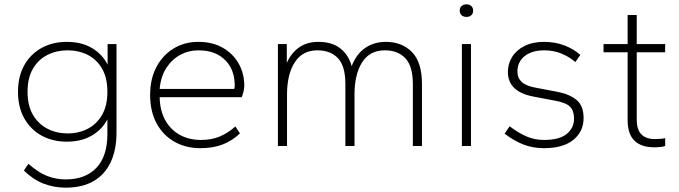

<svg xmlns="http://www.w3.org/2000/svg" viewBox="-20 -673 3131 885"><path d="M283 192Q229 192 181 173.5Q133 155 90 113L111 82Q156 122 197 138Q238 154 282 154Q374 154 424.5 100.5Q475 47 475 -55V-123Q451 -76 403 -48Q355 -20 288 -20Q223 -20 172.5 -47.5Q122 -75 92.5 -126.5Q63 -178 63 -250Q63 -322 92.5 -373.5Q122 -425 172.5 -452.5Q223 -480 288 -480Q356 -480 404 -451.5Q452 -423 476 -375V-470H517V-62Q517 18 490 75Q463 132 411 162Q359 192 283 192ZM291 -58Q343 -58 384.5 -79.5Q426 -101 450.5 -143.5Q475 -186 475 -250Q475 -314 450.5 -356.5Q426 -399 384.5 -420Q343 -441 291 -441Q241 -441 199 -420Q157 -399 132 -356.5Q107 -314 107 -250Q107 -186 132 -143.5Q157 -101 199 -79.5Q241 -58 291 -58Z M904 10Q836 10 783.5 -20Q731 -50 701.5 -105Q672 -160 672 -235Q672 -310 701.5 -365Q731 -420 781 -450Q831 -480 894 -480Q961 -480 1008.5 -452Q1056 -424 1081 -378.5Q1106 -333 1106 -278Q1106 -264 1102 -249Q1098 -234 1094 -225H716Q717 -164 741.5 -119.5Q766 -75 808.5 -51.5Q851 -28 906 -28Q956 -28 993.5 -44Q1031 -60 1065 -90L1086 -58Q1050 -24 1006 -7Q962 10 904 10ZM716 -263H1059Q1061 -266 1061.5 -271Q1062 -276 1062 -280Q1062 -327 1042.5 -363Q1023 -399 986 -420Q949 -441 894 -441Q849 -441 810.5 -420Q772 -399 746.5 -359.5Q721 -320 716 -263Z M1261 0V-470H1302V-383Q1322 -428 1358 -454Q1394 -480 1448 -480Q1510 -480 1548.5 -450Q1587 -420 1601 -368Q1623 -425 1664 -452.5Q1705 -480 1758 -480Q1833 -480 1879 -433Q1925 -386 1925 -286V0H1883V-285Q1883 -368 1848.5 -404.5Q1814 -441 1754 -441Q1684 -441 1649 -385.5Q1614 -330 1614 -237V0H1572V-285Q1572 -368 1538 -404.5Q1504 -441 1443 -441Q1374 -441 1338.5 -385.5Q1303 -330 1303 -237V0Z M2109 0V-470H2151V0ZM2130 -595Q2116 -595 2107.5 -603Q2099 -611 2099 -624Q2099 -637 2107.5 -645Q2116 -653 2130 -653Q2144 -653 2152.5 -645Q2161 -637 2161 -624Q2161 -611 2152.5 -603Q2144 -595 2130 -595Z M2487 10Q2435 10 2391 -7.5Q2347 -25 2306 -57L2329 -91Q2370 -60 2407 -44Q2444 -28 2488 -28Q2558 -28 2592 -55.5Q2626 -83 2626 -127Q2626 -162 2607.5 -181Q2589 -200 2538 -209L2438 -228Q2380 -239 2350.5 -267.5Q2321 -296 2321 -341Q2321 -379 2340.5 -410.5Q2360 -442 2397.5 -461Q2435 -480 2488 -480Q2539 -480 2582 -463.5Q2625 -447 2655 -420L2632 -387Q2603 -412 2567 -426.5Q2531 -441 2489 -441Q2432 -441 2398.5 -414.5Q2365 -388 2365 -343Q2365 -314 2384.5 -295.5Q2404 -277 2448 -269L2548 -250Q2606 -239 2638 -212Q2670 -185 2670 -129Q2670 -67 2623 -28.5Q2576 10 2487 10Z M2995 6Q2936 6 2904.5 -24.5Q2873 -55 2873 -120V-432H2762V-470H2873V-604H2915V-470H3046V-432H2915V-122Q2915 -75 2936.5 -53.5Q2958 -32 2999 -32Q3011 -32 3024.5 -33Q3038 -34 3046 -36V0Q3038 3 3023.5 4.5Q3009 6 2995 6Z"/></svg>

Font: Gantari ExtraLight
Style: Regular
Weight: 250
Designer: Anugrah Pasau
Foundry: Lafontype
Version: Version 1.000